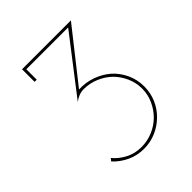

<svg xmlns="http://www.w3.org/2000/svg" viewBox="-186 -764 886 886"><g transform="rotate(-45 257.5 -321.0)"><path d="M386 -52Q414 -79 430 -116Q446 -153 446 -195Q446 -240 428 -278.5Q410 -317 380 -344Q349 -371 308.5 -385.5Q268 -400 223 -398L422 -650H103V-568H117V-636H390L178 -361Q192 -372 207.5 -378Q223 -384 239 -384Q278 -384 313.5 -369Q349 -354 375 -329Q401 -303 416.5 -268.5Q432 -234 432 -195Q432 -157 416.5 -122.5Q401 -88 375 -62Q349 -36 313.5 -21Q278 -6 239 -6Q197 -6 162 -24Q127 -42 103 -71L93 -58Q121 -28 159 -10Q197 8 242 8Q284 8 321 -8Q358 -24 386 -52Z"/></g></svg>

Font: Josefin Slab Thin Thin
Style: Regular
Weight: 250
Version: Version 2.000